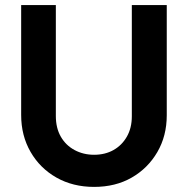

<svg xmlns="http://www.w3.org/2000/svg" viewBox="-20 -723 736 753"><path d="M349 10Q266 10 201.5 -26.5Q137 -63 100 -127Q63 -191 63 -272V-703H199V-268Q199 -221 218.5 -187Q238 -153 272.5 -134.5Q307 -116 349 -116Q392 -116 425 -134.5Q458 -153 477.5 -187Q497 -221 497 -267V-703H634V-271Q634 -190 597 -126.5Q560 -63 496.5 -26.5Q433 10 349 10Z"/></svg>

Font: Outfit Thin SemiBold
Style: Regular
Weight: 600
Version: Version 1.100;gftools[0.9.27]